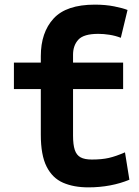

<svg xmlns="http://www.w3.org/2000/svg" viewBox="-20 -796 600 828"><path d="M361 12Q298 12 252 -8Q206 -28 181 -77.5Q156 -127 156 -215V-412H40V-526H156V-554Q156 -656 211 -716Q266 -776 389 -776Q435 -776 472.5 -768.5Q510 -761 530 -753L501 -633Q478 -642 452.5 -646Q427 -650 404 -650Q341 -650 318 -625Q295 -600 295 -560V-526H511V-412H295V-211Q295 -172 302.5 -149.5Q310 -127 327.5 -117.5Q345 -108 376 -108Q419 -108 449.5 -115Q480 -122 519 -139L538 -21Q500 -5 455 3.5Q410 12 361 12Z"/></svg>

Font: Ubuntu Sans Mono
Style: Bold
Weight: 700
Monospace: yes
Designer: Dalton Maag Ltd
Foundry: Dalton Maag Ltd
Version: Version 1.006